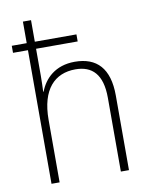

<svg xmlns="http://www.w3.org/2000/svg" viewBox="-85 -823 694 886"><g transform="rotate(-10 262.0 -380.0)"><path d="M122 -760H84V-659H14V-626H84V0H122V-293C122 -436 187 -501 284 -501C362 -501 409 -456 409 -346V0H447V-350C447 -477 390 -536 287 -536C195 -536 144 -483 122 -425H120C121 -451 122 -471 122 -500V-626H317V-659H122Z"/></g></svg>

Font: Noto Sans Lao SemiCondensed ExtraLight
Style: Regular
Weight: 200
Width: 4
Designer: Monotype Design Team
Foundry: Monotype Imaging Inc.
Version: Version 2.003